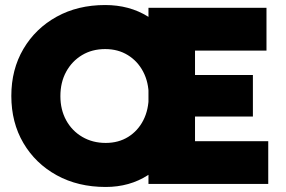

<svg xmlns="http://www.w3.org/2000/svg" viewBox="-20 -731 1136 763"><path d="M400 12Q290 12 205.5 -34.5Q121 -81 73 -162.5Q25 -244 25 -350Q25 -455 73 -536.5Q121 -618 205 -664.5Q289 -711 398 -711Q494 -711 567.5 -665.5Q641 -620 682.5 -539.5Q724 -459 724 -354Q724 -247 682.5 -164.5Q641 -82 568 -35Q495 12 400 12ZM400 -163Q451 -163 489.5 -187Q528 -211 549.5 -253Q571 -295 571 -350Q571 -404 549 -446Q527 -488 488 -512Q449 -536 398 -536Q346 -536 306 -512Q266 -488 243 -446Q220 -404 220 -349Q220 -295 243 -253Q266 -211 307 -187Q348 -163 400 -163ZM570 0V-700H755V0ZM700 0V-170H1046V0ZM700 -268V-433H985V-268ZM700 -530V-700H1039V-530Z"/></svg>

Font: Figtree Light Black
Style: Regular
Weight: 900
Version: Version 2.000